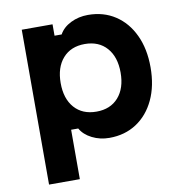

<svg xmlns="http://www.w3.org/2000/svg" viewBox="-90 -713 929 995"><g transform="rotate(-10 375.0 -215.5)"><path d="M87.7 200V-614.9H249.7V-554.9H287.1Q306.2 -589.9 347.5 -610.4Q388.7 -630.9 438.3 -630.9Q519.9 -630.9 581.3 -590.6Q642.8 -550.4 677 -477.6Q711.3 -404.9 711.3 -307.5Q711.3 -210.2 677 -137.3Q642.8 -64.5 581.3 -24.2Q519.9 16 438.3 16Q389 16 347.5 -5Q305.9 -26 287.1 -60H249.7V200ZM396 -129.6Q469.6 -129.6 511.7 -177.4Q553.7 -225.3 553.7 -307.6Q553.7 -389.8 511.7 -437.5Q469.6 -485.3 396 -485.3Q322.4 -485.3 280.3 -437.4Q238.3 -389.6 238.3 -307.3Q238.3 -225 280.3 -177.3Q322.4 -129.6 396 -129.6Z"/></g></svg>

Font: Martian Mono SemiExpanded
Style: Regular
Weight: 400
Width: 6
Monospace: yes
Designer: Roman Shamin
Foundry: Evil Martians
Version: Version 1.000